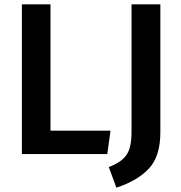

<svg xmlns="http://www.w3.org/2000/svg" viewBox="-20 -711 837 886"><path d="M213 -108H490L475 0H81V-691H213ZM720 -101Q720 10 667.5 66.5Q615 123 517 155L482 60Q526 43 548.5 21.5Q571 0 579 -29.5Q587 -59 587 -106V-691H720Z"/></svg>

Font: Fira Sans Medium
Style: Regular
Weight: 500
Designer: bBox Type GmbH & Carrois Corporate GbR & Edenspiekermann AG
Foundry: bBox Type GmbH & Carrois Corporate GbR & Edenspiekermann AG
Version: Version 4.301